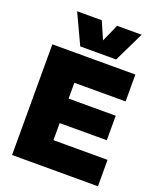

<svg xmlns="http://www.w3.org/2000/svg" viewBox="-167 -1038 950 1141"><g transform="rotate(20 308.0 -467.5)"><path d="M49 0V-700H574V-530H250V-430H548V-275H250V-167H592V0ZM528 -935 436 -745H209L120 -935H276L324 -825L373 -935Z"/></g></svg>

Font: Georama ExtraCondensed Thin ExtraBold
Style: Regular
Weight: 800
Version: Version 1.001